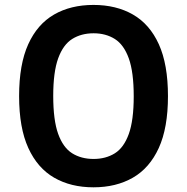

<svg xmlns="http://www.w3.org/2000/svg" viewBox="-20 -770 778 799"><path d="M369 9.5Q275 9.5 205.5 -30.5Q136 -70.5 97.8 -154.2Q59.5 -238 59.5 -370Q59.5 -502 97.5 -585.8Q135.5 -669.5 205 -709.5Q274.5 -749.5 369 -749.5Q463.5 -749.5 533.2 -709.5Q603 -669.5 641 -585.8Q679 -502 679 -370Q679 -238 640.8 -154.2Q602.5 -70.5 532.8 -30.5Q463 9.5 369 9.5ZM369.5 -108.5Q420 -108.5 457.8 -132Q495.5 -155.5 516 -212.5Q536.5 -269.5 536.5 -369Q536.5 -470 516 -527Q495.5 -584 457.8 -607.8Q420 -631.5 369.5 -631.5Q318.5 -631.5 280.8 -608Q243 -584.5 222.2 -527.5Q201.5 -470.5 201.5 -371Q201.5 -270 222 -213Q242.5 -156 280.2 -132.2Q318 -108.5 369.5 -108.5Z"/></svg>

Font: Encode Sans Exp SmBold
Style: Regular
Weight: 600
Width: 7
Designer: Multiple Designers
Foundry: Impallari Type
Version: Version 3.002; ttfautohint (v1.8.3) -l 8 -r 50 -G 200 -x 14 